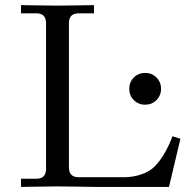

<svg xmlns="http://www.w3.org/2000/svg" viewBox="-20 -734 753 755"><path d="M506.3 -340.3Q488.3 -358.4 488.3 -384.8Q488.3 -411.1 506.3 -429.2Q524.4 -447.3 550.8 -447.3Q577.1 -447.3 595.2 -429.2Q613.3 -411.1 613.3 -384.8Q613.3 -358.4 595.2 -340.3Q577.1 -322.3 550.8 -322.3Q524.4 -322.3 506.3 -340.3ZM62.5 1V-31.2H123Q161.1 -31.2 161.1 -70.3V-642.6Q161.1 -681.6 123 -681.6H62.5V-713.9Q64.5 -713.9 122.6 -712.9Q180.7 -711.9 206.1 -711.9Q231.4 -711.9 289.6 -712.9Q347.7 -713.9 349.6 -713.9V-681.6H289.1Q251 -681.6 251 -642.6V-76.2Q251 -37.1 289.1 -37.1H466.8Q503.4 -37.1 535.9 -48.3Q568.4 -59.6 587.9 -79.1Q610.8 -102.5 629.4 -135.7Q647.9 -168.9 658.2 -198.2L689.5 -188.5L644.5 1H349.6Q347.7 1 289.6 0Q231.4 -1 206.1 -1Q180.7 -1 122.6 0Q64.5 1 62.5 1Z"/></svg>

Font: Theano Old Style
Style: Regular
Weight: 400
Designer: Alexey Kryukov
Version: Version 2.00